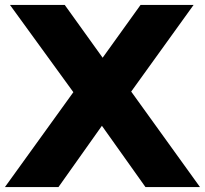

<svg xmlns="http://www.w3.org/2000/svg" viewBox="-45 -760 832 780"><path d="M488 -388 767.5 0H546L369 -249L192.5 0H-25L253 -385.5L-4.5 -740H218L372 -525.5L526 -740H741.5Z"/></svg>

Font: Encode Sans Semi Expanded ExBd
Style: Regular
Weight: 800
Width: 6
Designer: Multiple Designers
Foundry: Impallari Type
Version: Version 2.000